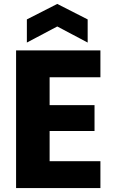

<svg xmlns="http://www.w3.org/2000/svg" viewBox="-20 -959 581 979"><path d="M492 -565C492 -565 492 -702 492 -702C492 -702 62 -702 62 -702C62 -702 62 0 62 0C62 0 492 0 492 0C492 0 492 -137 492 -137C492 -137 233 -137 233 -137C233 -137 233 -291 233 -291C233 -291 462 -291 462 -291C462 -291 462 -423 462 -423C462 -423 233 -423 233 -423C233 -423 233 -565 233 -565C233 -565 492 -565 492 -565ZM427 -742C427 -742 427 -860 427 -860C427 -860 272 -939 272 -939C272 -939 117 -860 117 -860C117 -860 117 -742 117 -742C117 -742 272 -824 272 -824C272 -824 427 -742 427 -742Z"/></svg>

Font: Girnar Poppins
Style: Bold
Weight: 500
Designer: Ninad Kale (Devanagari), Jonny Pinhorn (Latin)
Foundry: Indian Type Foundry
Version: ""